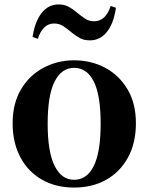

<svg xmlns="http://www.w3.org/2000/svg" viewBox="-20 -829 670 866"><path d="M314 17Q232 17 169.5 -18.5Q107 -54 72 -119.5Q37 -185 37 -273Q37 -362 74.5 -425.5Q112 -489 175.5 -523Q239 -557 314 -557Q391 -557 454 -523.5Q517 -490 555 -426.5Q593 -363 593 -273Q593 -184 557.5 -119Q522 -54 459.5 -18.5Q397 17 314 17ZM314 -18Q372 -18 403 -80.5Q434 -143 434 -271Q434 -400 403 -461.5Q372 -523 314 -523Q258 -523 226.5 -461.5Q195 -400 195 -271Q195 -143 226.5 -80.5Q258 -18 314 -18ZM127 -662Q137 -731 167.5 -770Q198 -809 244 -809Q270 -809 289.5 -798.5Q309 -788 325 -774Q343 -759 362 -746Q381 -733 405 -733Q431 -733 450 -751Q469 -769 479 -802L503 -794Q493 -724 462.5 -685.5Q432 -647 386 -647Q358 -647 339.5 -657.5Q321 -668 305 -681Q286 -697 267 -710Q248 -723 224 -723Q198 -723 179.5 -705Q161 -687 151 -654Z"/></svg>

Font: Noto Serif JP ExtraBold
Style: Regular
Weight: 800
Designer: Ryoko NISHIZUKA 西塚涼子 (kana & ideographs); Frank Grießhammer (Latin, Greek & Cyrillic); Wenlong ZHANG 张文龙 (bopomofo); San
Foundry: Adobe
Version: Version 2.003-H1;hotconv 1.1.1;makeotfexe 2.6.0